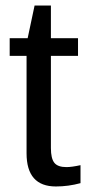

<svg xmlns="http://www.w3.org/2000/svg" viewBox="-20 -666 318 694"><path d="M271 -4Q227 8 182 8Q76 8 76 -112V-464H15V-528H80L105 -646H164V-528H262V-464H164V-131Q164 -93 176.5 -77.5Q189 -62 220 -62Q239 -62 271 -69Z"/></svg>

Font: Libra Sans
Style: Regular
Weight: 400
Foundry: Context Ltd
Version: Version 1.000; ttfautohint (v1.3)